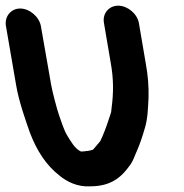

<svg xmlns="http://www.w3.org/2000/svg" viewBox="-58 -588 648 676"><path d="M431 -507 455 -366C463 -323 466 -283 465 -245C463 -204 462 -170 452 -137C444 -109 436 -85 425 -59C416 -40 412 -23 400 -7C371 34 335 68 260 68C216 71 177 52 150 29C105 -6 72 -57 48 -119C32 -164 8 -233 -1 -287L-37 -496C-43 -529 -20 -558 13 -558C46 -558 80 -529 86 -496L122 -290C125 -270 143 -202 149 -185C156 -165 167 -130 178 -112C190 -92 206 -64 226 -55H227C230 -54 232 -54 233 -55C237 -55 241 -55 244 -56C253 -56 261 -59 270 -61V-62C272 -64 275 -67 278 -71L295 -91C306 -114 316 -140 324 -165L332 -189C334 -194 334 -201 335 -209C342 -261 342 -311 332 -366L308 -507C302 -540 325 -568 358 -568C391 -568 425 -540 431 -507Z"/></svg>

Font: Blanket
Style: ReversedObl
Weight: 700
Foundry: Cannot Into Space Fonts
Version: Version 0.9